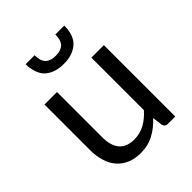

<svg xmlns="http://www.w3.org/2000/svg" viewBox="-203 -836 964 964"><g transform="rotate(-45 279.0 -354.5)"><path d="M487.3 -506.8Q487.3 -379.9 487.3 0Q473.6 0 433.6 0Q415 0 410.2 -18.6Q407.2 -37.1 403.3 -73.2Q370.1 -36.1 329.1 -14.6Q288.1 7.8 235.4 7.8Q193.4 7.8 162.1 -5.9Q129.9 -19.5 108.4 -44.9Q86.9 -69.3 76.2 -105.5Q65.4 -140.6 65.4 -183.6Q65.4 -229.5 65.4 -322.3Q65.4 -368.2 65.4 -506.8Q87.9 -506.8 154.3 -506.8Q154.3 -425.8 154.3 -183.6Q154.3 -126 180.7 -94.7Q207 -63.5 260.7 -63.5Q300.8 -63.5 335 -82Q369.1 -100.6 398.4 -133.8Q398.4 -257.8 398.4 -506.8Q419.9 -506.8 487.3 -506.8ZM279.3 -582Q240.2 -582 214.8 -592.8Q188.5 -603.5 171.9 -621.1Q156.2 -639.6 149.4 -664.1Q141.6 -689.5 141.6 -716.8Q163.1 -716.8 205.1 -716.8Q205.1 -700.2 209 -685.5Q211.9 -671.9 220.7 -661.1Q228.5 -651.4 243.2 -645.5Q257.8 -639.6 279.3 -639.6Q300.8 -639.6 314.5 -645.5Q329.1 -651.4 337.9 -661.1Q345.7 -671.9 349.6 -685.5Q352.5 -700.2 352.5 -716.8Q374 -716.8 416 -716.8Q416 -689.5 409.2 -664.1Q402.3 -639.6 385.7 -621.1Q369.1 -603.5 342.8 -592.8Q317.4 -582 279.3 -582Z"/></g></svg>

Font: Lato
Style: Regular
Weight: 400
Designer: Lukasz Dziedzic with Adam Twardoch and Botio Nikoltchev
Version: Version 2.015; 2015-08-06; http://www.latofonts.com/